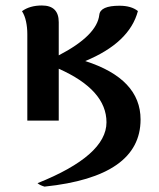

<svg xmlns="http://www.w3.org/2000/svg" viewBox="-20 -444 584 707"><path d="M196.3 -190.9V0H80.6V-317.9Q80.6 -342.8 75.9 -364.7Q71.3 -386.7 61 -402.8Q89.8 -423.8 134.3 -423.8Q196.3 -423.8 196.3 -362.3V-240.2Q337.4 -313.5 345.7 -389.6Q349.6 -422.9 419.9 -422.9Q463.4 -422.9 487.8 -403.3Q457 -286.6 293.9 -219.2Q497.6 -153.8 497.6 -3.9Q497.6 206.5 144 243.2Q127 238.3 118.2 230.5Q372.1 128.9 372.1 6.3Q372.1 -112.8 196.3 -190.9Z"/></svg>

Font: ALMAS
Style: Bold
Weight: 700
Designer: ALMAS Font/ by Husham Jawad Kadhim, derived from the Bainsely font by/ Paul James MIller
Foundry: High-Logic / Made with FontCreator
Version: Version 1.411;September 19, 2021;FontCreator 14.0.0.2814 32-